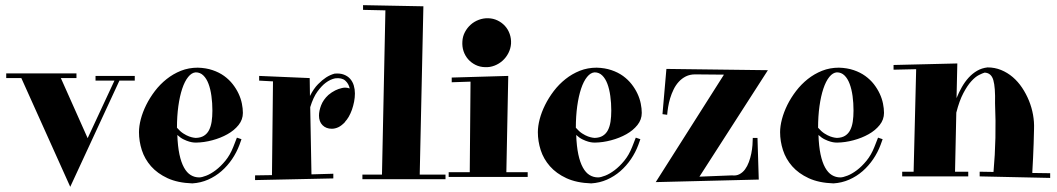

<svg xmlns="http://www.w3.org/2000/svg" viewBox="-20 -679 4063 738"><path d="M347.2 -387.2H498V-369.1H439L250 39.1L62 -378.9H3.9V-397H273.9V-378.9H213.9L316.9 -147.9L419.9 -369.1H347.2Z M913.6 -245.1Q913.6 -219.2 897 -198.5Q880.4 -177.7 854.2 -163.1Q828.1 -148.4 796.1 -139.9Q764.2 -131.3 733.4 -130.9Q731.4 -130.9 724.6 -131.3Q717.8 -131.8 708 -134.5Q698.2 -137.2 686 -143.1Q673.8 -148.9 661.6 -160.2Q663.1 -116.7 669.7 -85.7Q676.3 -54.7 687.3 -34.9Q698.2 -15.1 713.1 -6.1Q728 2.9 745.6 2.9Q755.9 2.9 773.2 -3.9Q790.5 -10.7 809.3 -24.9Q828.1 -39.1 846.2 -61Q864.3 -83 876.5 -113.8L890.6 -149.9L908.2 -144L900.4 -122.1Q889.6 -93.3 872.1 -67.4Q854.5 -41.5 831.3 -21.2Q808.1 -1 779.8 11.5Q751.5 23.9 719.2 25.9Q663.1 23.9 624 5.9Q585 -12.2 560.5 -40Q536.1 -67.9 525.1 -102.1Q514.2 -136.2 514.2 -170.9Q514.2 -193.8 521.2 -220.9Q528.3 -248 542 -275.6Q555.7 -303.2 575.4 -329.1Q595.2 -355 620.4 -375Q645.5 -395 675.5 -407Q705.6 -418.9 740.2 -418.9Q772 -418 797.1 -409.4Q822.3 -400.9 841.6 -387Q860.8 -373 874.5 -355.5Q888.2 -337.9 897 -319.1Q905.8 -300.3 909.7 -281Q913.6 -261.7 913.6 -245.1ZM732.4 -400.9Q716.8 -399.9 703.4 -383.3Q689.9 -366.7 680.4 -338.1Q670.9 -309.6 665.5 -271Q660.2 -232.4 660.2 -188Q672.4 -173.8 684.6 -166Q696.8 -158.2 707 -154.5Q717.3 -150.9 724.1 -149.9Q731 -148.9 732.4 -148.9Q751.5 -149.4 763.9 -157.2Q776.4 -165 783.4 -178.7Q790.5 -192.4 793.5 -211.4Q796.4 -230.5 796.4 -253.9Q796.4 -283.2 792.7 -309.8Q789.1 -336.4 781.5 -356.7Q773.9 -377 761.7 -388.9Q749.5 -400.9 732.4 -400.9Z M1171.4 -310.1Q1186 -338.9 1202.6 -355.5Q1219.2 -372.1 1233.4 -381.3Q1249.5 -391.6 1266.1 -396Q1286.6 -397.9 1301.5 -392.3Q1316.4 -386.7 1325.9 -376Q1335.4 -365.2 1339.8 -350.6Q1344.2 -335.9 1344.2 -319.8Q1344.2 -304.2 1341.1 -288.1Q1337.9 -272 1332.8 -257.3Q1327.6 -242.7 1320.6 -230.5Q1313.5 -218.3 1306.2 -210.9H1307.1Q1293 -195.8 1280.3 -189.9Q1267.6 -184.1 1255.4 -184.1Q1233.4 -184.1 1219.7 -197.8Q1206.1 -211.4 1206.1 -234.9Q1206.1 -252.9 1214.4 -274.4Q1222.7 -295.9 1242.2 -314Q1254.9 -324.7 1268.6 -331.5Q1280.3 -337.4 1294.9 -340.8Q1309.6 -344.2 1324.2 -338.9Q1320.3 -357.4 1307.1 -369.1Q1293.9 -380.9 1268.1 -377.9Q1249.5 -374 1231.9 -360.8Q1216.8 -349.6 1200.4 -327.4Q1184.1 -305.2 1172.4 -267.1L1177.2 -8.8L1261.2 -11.2V6.8L960.4 13.2V-4.9L1025.4 -5.9L1029.3 -366.2L976.1 -369.1V-387.2L1170.4 -378.9Z M1373 -7.8H1448.2L1461.4 -639.2L1375.5 -641.1V-659.2L1607.4 -654.8L1593.3 -7.8H1692.4V9.8H1373Z M1716.3 -380.9 1933.6 -387.2 1926.3 -17.1H2008.3V1H1704.6V-17.1H1785.6L1788.6 -365.2L1716.3 -362.8ZM1944.3 -511.2Q1942.9 -492.2 1934.3 -475.3Q1925.8 -458.5 1912.1 -446Q1898.4 -433.6 1880.9 -426.8Q1863.3 -419.9 1844.2 -420.9Q1824.2 -421.4 1807.6 -429.7Q1791 -438 1779.3 -451.4Q1767.6 -464.8 1761.7 -482.4Q1755.9 -500 1757.3 -520Q1758.3 -539.1 1767.1 -555.7Q1775.9 -572.3 1789.3 -584.2Q1802.7 -596.2 1820.3 -602.8Q1837.9 -609.4 1856.4 -608.9Q1876 -608.4 1892.6 -600.3Q1909.2 -592.3 1921.1 -579.1Q1933.1 -565.9 1939.2 -548.3Q1945.3 -530.8 1944.3 -511.2Z M2446.8 -245.1Q2446.8 -219.2 2430.2 -198.5Q2413.6 -177.7 2387.5 -163.1Q2361.3 -148.4 2329.3 -139.9Q2297.4 -131.3 2266.6 -130.9Q2264.6 -130.9 2257.8 -131.3Q2251 -131.8 2241.2 -134.5Q2231.4 -137.2 2219.2 -143.1Q2207 -148.9 2194.8 -160.2Q2196.3 -116.7 2202.9 -85.7Q2209.5 -54.7 2220.5 -34.9Q2231.4 -15.1 2246.3 -6.1Q2261.2 2.9 2278.8 2.9Q2289.1 2.9 2306.4 -3.9Q2323.7 -10.7 2342.5 -24.9Q2361.3 -39.1 2379.4 -61Q2397.5 -83 2409.7 -113.8L2423.8 -149.9L2441.4 -144L2433.6 -122.1Q2422.9 -93.3 2405.3 -67.4Q2387.7 -41.5 2364.5 -21.2Q2341.3 -1 2313 11.5Q2284.7 23.9 2252.4 25.9Q2196.3 23.9 2157.2 5.9Q2118.2 -12.2 2093.8 -40Q2069.3 -67.9 2058.3 -102.1Q2047.4 -136.2 2047.4 -170.9Q2047.4 -193.8 2054.4 -220.9Q2061.5 -248 2075.2 -275.6Q2088.9 -303.2 2108.6 -329.1Q2128.4 -355 2153.6 -375Q2178.7 -395 2208.7 -407Q2238.8 -418.9 2273.4 -418.9Q2305.2 -418 2330.3 -409.4Q2355.5 -400.9 2374.8 -387Q2394 -373 2407.7 -355.5Q2421.4 -337.9 2430.2 -319.1Q2439 -300.3 2442.9 -281Q2446.8 -261.7 2446.8 -245.1ZM2265.6 -400.9Q2250 -399.9 2236.6 -383.3Q2223.1 -366.7 2213.6 -338.1Q2204.1 -309.6 2198.7 -271Q2193.4 -232.4 2193.4 -188Q2205.6 -173.8 2217.8 -166Q2230 -158.2 2240.2 -154.5Q2250.5 -150.9 2257.3 -149.9Q2264.2 -148.9 2265.6 -148.9Q2284.7 -149.4 2297.1 -157.2Q2309.6 -165 2316.7 -178.7Q2323.7 -192.4 2326.7 -211.4Q2329.6 -230.5 2329.6 -253.9Q2329.6 -283.2 2325.9 -309.8Q2322.3 -336.4 2314.7 -356.7Q2307.1 -377 2294.9 -388.9Q2282.7 -400.9 2265.6 -400.9Z M2891.6 -148.9 2896.5 11.2 2500.5 21 2762.7 -392.1 2652.3 -393.1Q2631.8 -393.1 2616.2 -385.3Q2600.6 -377.4 2588.9 -364.5Q2577.1 -351.6 2569.1 -335Q2561 -318.4 2555.9 -301.3Q2550.8 -284.2 2548.1 -267.6Q2545.4 -251 2544.4 -237.8L2526.4 -240.2L2541.5 -414.1L2931.6 -409.2L2668.5 0L2793.5 -4.9Q2810.1 -2.9 2822.5 -9.5Q2835 -16.1 2843.8 -28.1Q2852.5 -40 2858.4 -55.9Q2864.3 -71.8 2867.7 -88.6Q2871.1 -105.5 2872.3 -121.3Q2873.5 -137.2 2873.5 -148.9Z M3377.9 -245.1Q3377.9 -219.2 3361.3 -198.5Q3344.7 -177.7 3318.6 -163.1Q3292.5 -148.4 3260.5 -139.9Q3228.5 -131.3 3197.8 -130.9Q3195.8 -130.9 3189 -131.3Q3182.1 -131.8 3172.4 -134.5Q3162.6 -137.2 3150.4 -143.1Q3138.2 -148.9 3126 -160.2Q3127.4 -116.7 3134 -85.7Q3140.6 -54.7 3151.6 -34.9Q3162.6 -15.1 3177.5 -6.1Q3192.4 2.9 3210 2.9Q3220.2 2.9 3237.5 -3.9Q3254.9 -10.7 3273.7 -24.9Q3292.5 -39.1 3310.5 -61Q3328.6 -83 3340.8 -113.8L3355 -149.9L3372.6 -144L3364.7 -122.1Q3354 -93.3 3336.4 -67.4Q3318.8 -41.5 3295.7 -21.2Q3272.5 -1 3244.1 11.5Q3215.8 23.9 3183.6 25.9Q3127.4 23.9 3088.4 5.9Q3049.3 -12.2 3024.9 -40Q3000.5 -67.9 2989.5 -102.1Q2978.5 -136.2 2978.5 -170.9Q2978.5 -193.8 2985.6 -220.9Q2992.7 -248 3006.3 -275.6Q3020 -303.2 3039.8 -329.1Q3059.6 -355 3084.7 -375Q3109.9 -395 3139.9 -407Q3169.9 -418.9 3204.6 -418.9Q3236.3 -418 3261.5 -409.4Q3286.6 -400.9 3305.9 -387Q3325.2 -373 3338.9 -355.5Q3352.5 -337.9 3361.3 -319.1Q3370.1 -300.3 3374 -281Q3377.9 -261.7 3377.9 -245.1ZM3196.8 -400.9Q3181.2 -399.9 3167.7 -383.3Q3154.3 -366.7 3144.8 -338.1Q3135.3 -309.6 3129.9 -271Q3124.5 -232.4 3124.5 -188Q3136.7 -173.8 3148.9 -166Q3161.1 -158.2 3171.4 -154.5Q3181.6 -150.9 3188.5 -149.9Q3195.3 -148.9 3196.8 -148.9Q3215.8 -149.4 3228.3 -157.2Q3240.7 -165 3247.8 -178.7Q3254.9 -192.4 3257.8 -211.4Q3260.7 -230.5 3260.7 -253.9Q3260.7 -283.2 3257.1 -309.8Q3253.4 -336.4 3245.8 -356.7Q3238.3 -377 3226.1 -388.9Q3213.9 -400.9 3196.8 -400.9Z M3414.6 -429.2 3659.7 -435.1 3656.7 -301.8Q3665.5 -323.7 3677 -344Q3688.5 -364.3 3703.1 -380.4Q3717.8 -396.5 3735.8 -407Q3753.9 -417.5 3775.9 -419.9Q3803.7 -419.9 3828.1 -409.9Q3852.5 -399.9 3872.8 -382.6Q3893.1 -365.2 3908.7 -341.8Q3924.3 -318.4 3935.1 -292Q3945.8 -265.6 3950.7 -238Q3955.6 -210.4 3954.6 -184.1Q3954.1 -156.7 3953.1 -127.9Q3952.1 -103 3950.9 -73Q3949.7 -43 3947.8 -14.2L4016.6 -13.2V4.9L3745.6 -1V-19L3798.8 -18.1Q3810.5 -148.4 3804.7 -282.2Q3806.2 -343.3 3798.1 -371.1Q3790 -398.9 3764.6 -399.9Q3756.3 -397.5 3742.7 -390.6Q3729 -383.8 3713.6 -366.9Q3698.2 -350.1 3682.9 -321Q3667.5 -292 3655.8 -246.1L3650.9 -19H3701.7V-1H3447.8V-19H3491.7L3501.5 -413.1L3414.6 -411.1Z"/></svg>

Font: Purple Purse
Style: Regular
Weight: 400
Designer: Astigmatic (AOETI)
Foundry: Astigmatic (AOETI)
Version: Version 1.000